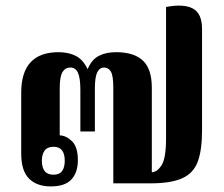

<svg xmlns="http://www.w3.org/2000/svg" viewBox="-20 -657 803 688"><path d="M162 11Q112 11 84 -17Q56 -45 56 -107V-325Q56 -470 190 -470Q226 -470 252 -456.5Q278 -443 294 -409Q308 -443 333.5 -456.5Q359 -470 396 -470Q460 -470 492 -440Q524 -410 524 -343V-40Q543 -40 559 -65Q575 -90 575 -161V-632Q638 -644 671 -626.5Q704 -609 704 -553V-190Q704 -119 688.5 -77.5Q673 -36 632.5 -18Q592 0 519 0H386V-343Q386 -385 377.5 -400Q369 -415 353 -415Q337 -415 328.5 -398Q320 -381 320 -340V-186H268V-334Q268 -377 259.5 -396Q251 -415 232 -415Q214 -415 204 -399Q194 -383 194 -339V-172Q218 -171 238.5 -150.5Q259 -130 259 -83Q259 -39 236 -14Q213 11 162 11ZM172 -31Q193 -31 202.5 -44Q212 -57 212 -81Q212 -131 172 -131Q150 -131 140 -117.5Q130 -104 130 -81Q130 -57 140 -44Q150 -31 172 -31Z"/></svg>

Font: Noto Serif Thai Condensed ExtraBold
Style: Regular
Weight: 800
Width: 3
Designer: Monotype Design Team
Foundry: Monotype Imaging Inc.
Version: Version 2.002; ttfautohint (v1.8.4.7-5d5b)